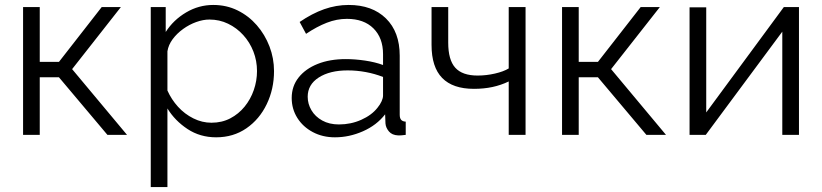

<svg xmlns="http://www.w3.org/2000/svg" viewBox="-20 -550 3352 783"><path d="M74.1 0V-521.1H142.1V-297.6H220.4L394.7 -521.1H472.9L274.1 -268.1L498 0H418.1L220.4 -234.8H142.1V0Z M861.4 10Q795.9 10 744.6 -23.9Q693.3 -57.8 662.8 -107.7V213H594.8V-521.1H655.8V-419.6Q687.3 -468.8 739 -499.3Q790.6 -529.8 849.6 -529.8Q903.9 -529.8 949 -507.5Q994.2 -485.2 1027.3 -447.1Q1060.5 -408.9 1079 -360.6Q1097.5 -312.2 1097.5 -260.1Q1097.5 -187 1067.8 -125.3Q1038.2 -63.6 984.9 -26.8Q931.6 10 861.4 10ZM842.4 -49.5Q884.9 -49.5 919 -67.3Q953.2 -85.2 977.6 -115.2Q1002 -145.2 1015 -182.8Q1028.1 -220.5 1028.1 -260.1Q1028.1 -302.1 1013.4 -339.9Q998.7 -377.7 972 -407Q945.3 -436.4 910.1 -453.3Q875 -470.3 834.1 -470.3Q808.3 -470.3 780.1 -460.1Q752 -450 726.6 -431.7Q701.3 -413.4 684.1 -390.2Q666.9 -367 662.8 -340.9V-180.8Q679 -144.4 706 -114.6Q733.1 -84.9 768.6 -67.2Q804.1 -49.5 842.4 -49.5Z M1169.6 -150.4Q1169.6 -198.6 1197.9 -234.1Q1226.1 -269.6 1275.5 -289.3Q1324.9 -309 1390 -309Q1427.6 -309 1468.9 -302.9Q1510.1 -296.8 1542.1 -284.9V-329.1Q1542.1 -395.3 1503 -434.2Q1463.9 -473.1 1394.7 -473.1Q1353.5 -473.1 1312.8 -457.3Q1272.1 -441.5 1228.1 -412L1202 -460.4Q1252.7 -495.1 1301.9 -512.5Q1351.2 -529.8 1401.8 -529.8Q1497.9 -529.8 1554 -474.8Q1610.1 -419.7 1610.1 -322.8V-82.3Q1610.1 -68.1 1616 -61.3Q1621.9 -54.6 1634.6 -53.9V0Q1623.6 1.4 1616.1 2Q1608.5 2.5 1603.6 2.2Q1578.8 1.1 1566.1 -14Q1553.4 -29.1 1552 -46.4L1550.6 -83.8Q1516 -39.2 1460.1 -14.6Q1404.2 10 1346.1 10Q1295.6 10 1255.5 -11.4Q1215.4 -32.7 1192.5 -69.2Q1169.6 -105.7 1169.6 -150.4ZM1519.4 -110.5Q1530.2 -123.6 1536.2 -136.9Q1542.1 -150.2 1542.1 -159.9V-236.1Q1508.5 -249.3 1471.7 -256.1Q1434.9 -262.9 1397.8 -262.9Q1324.9 -262.9 1279.8 -233.9Q1234.8 -204.9 1234.8 -155.4Q1234.8 -126.2 1250.1 -100.4Q1265.3 -74.5 1294.1 -58.5Q1322.8 -42.5 1362.3 -42.5Q1411 -42.5 1453.4 -61.5Q1495.9 -80.5 1519.4 -110.5Z M2054.6 0V-217.8Q2022.7 -202.5 1987.9 -195.1Q1953.1 -187.7 1912.8 -187.7Q1826.6 -187.7 1783.3 -232Q1739.9 -276.4 1739.9 -366.8V-521.1H1807.9V-375.9Q1807.9 -305.8 1836.6 -273.9Q1865.2 -241.9 1927.8 -241.9Q1963.4 -241.9 1998.4 -250Q2033.4 -258 2054.6 -270.9V-521.1H2123.3V0Z M2272.1 0V-521.1H2340.1V-297.6H2418.4L2592.7 -521.1H2670.9L2472.1 -268.1L2696 0H2616.1L2418.4 -234.8H2340.1V0Z M2792.1 0V-520.1H2860.1V-91.5L3176.5 -521.1H3238.3V0H3170.3V-420.9L2858.2 0Z"/></svg>

Font: Raleway Thin
Style: Regular
Weight: 100
Designer: Matt McInerney, Pablo Impallari, Rodrigo Fuenzalida
Foundry: Matt McInerney, Pablo Impallari, Rodrigo Fuenzalida
Version: Version 4.026